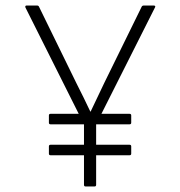

<svg xmlns="http://www.w3.org/2000/svg" viewBox="-20 -675 652 695"><path d="M290 0Q284 0 284 -6V-225L72 -648Q71 -651 72 -653Q73 -655 76 -655H114Q119 -655 121 -651L257 -373Q270 -348 282.5 -322Q295 -296 307 -271H308Q320 -297 333 -323.5Q346 -350 358 -376L493 -651Q495 -655 501 -655H537Q540 -655 541.5 -653Q543 -651 541 -648L328 -225V-6Q328 0 322 0ZM163 -113Q157 -113 157 -119V-145Q157 -151 163 -151H449Q455 -151 455 -145V-119Q455 -113 449 -113ZM163 -225Q157 -225 157 -231V-257Q157 -263 163 -263H449Q455 -263 455 -257V-231Q455 -225 449 -225Z"/></svg>

Font: Sofia Sans ExtraLight
Style: Regular
Weight: 250
Version: Version 4.100-B